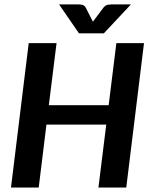

<svg xmlns="http://www.w3.org/2000/svg" viewBox="-20 -842 671 862"><path d="M546.9 0H421.9L457 -282.7H188.5L153.8 0H29.3L108.9 -648.4H233.9L199.2 -369.6H467.8L502.4 -648.4H626.5ZM245.1 -822.3H331.5Q338.4 -822.3 348.4 -820.6Q358.4 -818.8 364.7 -808.1L392.1 -754.4L397 -744.6L404.8 -754.9L444.3 -807.6Q453.6 -818.8 464.1 -820.6Q474.6 -822.3 481.4 -822.3H567.9L446.3 -692.4H334.5Z"/></svg>

Font: Carlito
Style: Bold Italic
Weight: 700
Italic angle: -7°
Designer: Lukasz Dziedzic
Foundry: tyPoland Lukasz Dziedzic
Version: Version 1.104